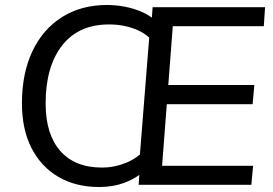

<svg xmlns="http://www.w3.org/2000/svg" viewBox="-20 -741 1096 770"><path d="M378 9Q284 9 214.5 -31.5Q145 -72 106.5 -147Q68 -222 68 -327Q68 -446 109.5 -534.5Q151 -623 228 -672Q305 -721 409 -721Q444 -721 479 -714.5Q514 -708 547 -694Q580 -680 607 -656L600 -566Q573 -604 524 -623.5Q475 -643 417 -643Q295 -643 229 -558.5Q163 -474 163 -326Q163 -203 221.5 -136Q280 -69 389 -69Q439 -69 486.5 -88.5Q534 -108 567 -147L561 -57Q525 -25 479 -8Q433 9 378 9ZM536 0 541 -71 539 -95 581 -623 587 -641 592 -712H1043L1038 -636H673L630 -76H995L988 0ZM635 -323 642 -400H1000L993 -323Z"/></svg>

Font: Muli Medium
Style: Italic
Weight: 500
Italic angle: -4.541°
Designer: Vernon Adams
Foundry: Vernon Adams
Version: Version 2.100; ttfautohint (v1.8.1.43-b0c9)